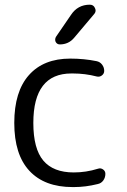

<svg xmlns="http://www.w3.org/2000/svg" viewBox="-20 -799 532 807"><path d="M120.1 -282.2Q120.1 -173.8 162.1 -124Q204.1 -74.2 290 -74.2Q341.8 -74.2 391.6 -89.8Q403.3 -93.8 413.1 -86.9Q422.9 -80.1 422.9 -68.4Q422.9 -52.7 414.1 -40.5Q405.3 -28.3 390.6 -25.4Q339.8 -12.7 291 -12.7Q288.1 -12.7 285.2 -12.7Q167 -12.7 103.5 -81.1Q40 -149.4 40 -282.2Q40 -414.1 101.6 -483.4Q163.1 -552.7 275.4 -552.7Q333 -552.7 385.7 -542Q400.4 -539.1 409.2 -527.3Q418 -515.6 418 -501Q418 -489.3 408.2 -481.9Q398.4 -474.6 386.7 -477.5Q337.9 -490.2 286.1 -490.2Q283.2 -490.2 280.3 -490.2Q120.1 -490.2 120.1 -282.2ZM278.3 -736.3Q306.6 -779.3 357.4 -779.3Q373 -779.3 378.9 -765.6Q381.8 -759.8 381.8 -754.9Q381.8 -747.1 376 -740.2L292 -640.6Q268.6 -612.3 231.4 -612.3Q219.7 -612.3 213.9 -623Q211.9 -627.9 211.9 -631.8Q211.9 -637.7 214.8 -643.6Z"/></svg>

Font: Gen Jyuu Gothic Normal
Style: Regular
Weight: 300
Designer: [Source Han Sans]
Ryoko NISHIZUKA  (kana & ideographs); Paul D. Hunt (Latin, Greek & Cyrillic); Wenlong ZHANG  (bopomofo
Version: Version 1.002.20150607